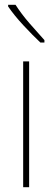

<svg xmlns="http://www.w3.org/2000/svg" viewBox="-20 -784 218 804"><path d="M102 0H77V-527H102ZM45 -764Q70 -725 103 -687Q136 -649 166 -616V-606H149Q117 -636 78 -678Q39 -720 14 -757V-764Z"/></svg>

Font: Noto Sans Telugu Condensed Thin
Style: Regular
Weight: 100
Width: 3
Designer: Jelle Bosma - Monotype Design Team
Foundry: Monotype Imaging Inc.
Version: Version 2.005; ttfautohint (v1.8.4.7-5d5b)